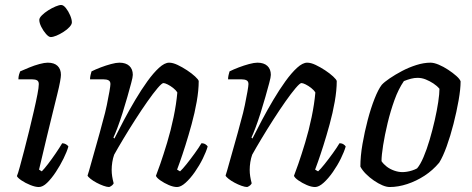

<svg xmlns="http://www.w3.org/2000/svg" viewBox="-20 -752 1899 772"><path d="M136 0Q122 0 102 -8Q82 -16 66.5 -26.5Q51 -37 48 -44Q52 -53 59.5 -80.5Q67 -108 77 -146Q87 -184 97 -225Q107 -266 116 -305Q125 -344 130.5 -372.5Q136 -401 136 -414Q136 -425 129 -429Q122 -433 109 -433H54Q54 -443 56.5 -452Q59 -461 61 -465Q77 -472 97.5 -480.5Q118 -489 138.5 -494.5Q159 -500 172 -500Q198 -500 211.5 -487Q225 -474 225 -451Q225 -443 221.5 -423.5Q218 -404 210.5 -374Q203 -344 192.5 -301Q182 -258 168 -200.5Q154 -143 137 -70L148 -63Q158 -73 173 -92.5Q188 -112 204 -135.5Q220 -159 230 -176Q238 -176 245 -172Q252 -168 255 -163Q249 -142 235.5 -114.5Q222 -87 204.5 -60.5Q187 -34 169.5 -17Q152 0 136 0ZM184 -603Q176 -603 165 -615.5Q154 -628 146 -644Q138 -660 138 -672Q138 -680 148.5 -690.5Q159 -701 174 -710.5Q189 -720 203.5 -726Q218 -732 226 -732Q235 -732 245 -719.5Q255 -707 262 -690.5Q269 -674 269 -662Q269 -654 259.5 -643.5Q250 -633 235 -623.5Q220 -614 206.5 -608.5Q193 -603 184 -603Z M419 0Q410 0 396 -5Q382 -10 368 -17.5Q354 -25 344 -33Q334 -41 332 -46Q337 -61 346 -94Q355 -127 368 -172Q381 -217 394 -267Q403 -298 409.5 -329.5Q416 -361 420 -384Q424 -407 424 -414Q424 -425 416.5 -429Q409 -433 396 -433H342Q342 -441 344 -450Q346 -459 348 -465Q364 -473 385 -481Q406 -489 426.5 -494.5Q447 -500 460 -500Q486 -500 500 -487Q514 -474 514 -451Q514 -442 507.5 -418Q501 -394 492 -362Q483 -330 472.5 -297Q462 -264 452 -237.5Q442 -211 436 -199L440 -195Q457 -229 478.5 -269.5Q500 -310 524 -350.5Q548 -391 572.5 -425Q597 -459 619.5 -479.5Q642 -500 660 -500Q675 -500 694 -491Q713 -482 732 -469.5Q751 -457 764.5 -444.5Q778 -432 779 -426Q779 -389 771 -343.5Q763 -298 750.5 -252.5Q738 -207 725.5 -167.5Q713 -128 703.5 -101.5Q694 -75 692 -70L704 -63Q714 -72 730 -92Q746 -112 763 -135.5Q780 -159 790 -176Q800 -176 806.5 -171.5Q813 -167 815 -163Q809 -142 795.5 -114.5Q782 -87 763.5 -60.5Q745 -34 726 -17Q707 0 692 0Q677 0 658.5 -8Q640 -16 625 -26.5Q610 -37 607 -45Q612 -57 624.5 -93Q637 -129 652 -178.5Q667 -228 678 -281Q689 -334 693 -380Q687 -390 676 -398.5Q665 -407 654 -412.5Q643 -418 637 -418Q631 -418 613.5 -397.5Q596 -377 572.5 -343.5Q549 -310 524 -271Q499 -232 476.5 -194.5Q454 -157 439 -130Q434 -116 431.5 -100Q429 -84 429 -69Q429 -56 431 -43Q433 -30 437 -15Q436 -12 431.5 -7.5Q427 -3 419 0Z M974 0Q965 0 951 -5Q937 -10 923 -17.5Q909 -25 899 -33Q889 -41 887 -46Q892 -61 901 -94Q910 -127 923 -172Q936 -217 949 -267Q958 -298 964.5 -329.5Q971 -361 975 -384Q979 -407 979 -414Q979 -425 971.5 -429Q964 -433 951 -433H897Q897 -441 899 -450Q901 -459 903 -465Q919 -473 940 -481Q961 -489 981.5 -494.5Q1002 -500 1015 -500Q1041 -500 1055 -487Q1069 -474 1069 -451Q1069 -442 1062.5 -418Q1056 -394 1047 -362Q1038 -330 1027.5 -297Q1017 -264 1007 -237.5Q997 -211 991 -199L995 -195Q1012 -229 1033.5 -269.5Q1055 -310 1079 -350.5Q1103 -391 1127.5 -425Q1152 -459 1174.5 -479.5Q1197 -500 1215 -500Q1230 -500 1249 -491Q1268 -482 1287 -469.5Q1306 -457 1319.5 -444.5Q1333 -432 1334 -426Q1334 -389 1326 -343.5Q1318 -298 1305.5 -252.5Q1293 -207 1280.5 -167.5Q1268 -128 1258.5 -101.5Q1249 -75 1247 -70L1259 -63Q1269 -72 1285 -92Q1301 -112 1318 -135.5Q1335 -159 1345 -176Q1355 -176 1361.5 -171.5Q1368 -167 1370 -163Q1364 -142 1350.5 -114.5Q1337 -87 1318.5 -60.5Q1300 -34 1281 -17Q1262 0 1247 0Q1232 0 1213.5 -8Q1195 -16 1180 -26.5Q1165 -37 1162 -45Q1167 -57 1179.5 -93Q1192 -129 1207 -178.5Q1222 -228 1233 -281Q1244 -334 1248 -380Q1242 -390 1231 -398.5Q1220 -407 1209 -412.5Q1198 -418 1192 -418Q1186 -418 1168.5 -397.5Q1151 -377 1127.5 -343.5Q1104 -310 1079 -271Q1054 -232 1031.5 -194.5Q1009 -157 994 -130Q989 -116 986.5 -100Q984 -84 984 -69Q984 -56 986 -43Q988 -30 992 -15Q991 -12 986.5 -7.5Q982 -3 974 0Z M1547 0Q1534 0 1517.5 -7Q1501 -14 1483.5 -26Q1466 -38 1451.5 -52.5Q1437 -67 1429 -82Q1429 -124 1437.5 -173Q1446 -222 1458.5 -269.5Q1471 -317 1486 -355Q1501 -393 1515 -411Q1525 -422 1547 -437Q1569 -452 1596.5 -466.5Q1624 -481 1654 -490.5Q1684 -500 1711 -500Q1725 -500 1744 -492Q1763 -484 1782 -471.5Q1801 -459 1815 -446.5Q1829 -434 1832 -425Q1832 -394 1824 -348.5Q1816 -303 1803.5 -254Q1791 -205 1776 -163.5Q1761 -122 1746 -98Q1720 -67 1687 -45.5Q1654 -24 1617.5 -12Q1581 0 1547 0ZM1598 -60Q1606 -60 1616 -61.5Q1626 -63 1637 -66.5Q1648 -70 1657 -75Q1670 -90 1683 -120.5Q1696 -151 1707.5 -190Q1719 -229 1728 -268.5Q1737 -308 1742 -341.5Q1747 -375 1747 -395Q1737 -407 1722.5 -416.5Q1708 -426 1692 -432.5Q1676 -439 1659 -439Q1646 -439 1632.5 -435.5Q1619 -432 1604 -426Q1582 -394 1566 -349.5Q1550 -305 1538.5 -257Q1527 -209 1520.5 -168Q1514 -127 1514 -104Q1522 -92 1535 -82Q1548 -72 1565 -66Q1582 -60 1598 -60Z"/></svg>

Font: Texturina 12pt
Style: Italic
Weight: 400
Italic angle: -11°
Designer: Guillermo Torres Carreño
Foundry: Omnibus-Type
Version: Version 1.002